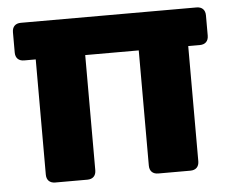

<svg xmlns="http://www.w3.org/2000/svg" viewBox="-45 -609 796 661"><g transform="rotate(-5 353.5 -279.0)"><path d="M20 -528V-458C20 -439 31 -428 50 -428H90V-30C90 -11 101 0 120 0H231C250 0 261 -11 261 -30V-428H446V-30C446 -11 457 0 476 0H587C606 0 617 -11 617 -30V-428H657C676 -428 687 -439 687 -458V-528C687 -547 676 -558 657 -558H50C31 -558 20 -547 20 -528Z"/></g></svg>

Font: Arvore Sans
Style: Bold
Weight: 700
Designer: Jonny Pinhorn (Latin) Dan Schunck (customization for Arvore)
Version: Version 1.000;Glyphs 3.3 (3305)